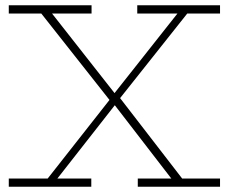

<svg xmlns="http://www.w3.org/2000/svg" viewBox="-20 -706 865 726"><path d="M688 -654.8 434.1 -335 668.9 -30.8H812V0H501V-30.8H627.9L414.1 -308.1L196.8 -30.8H325.2V0H13.2V-30.8H160.2L394 -328.1L136.2 -654.8H13.2V-686H326.2V-654.8H176.8L413.1 -354L650.9 -654.8H499V-686H812V-654.8Z"/></svg>

Font: BioRhyme ExtraLight
Style: Regular
Weight: 275
Designer: Aoife Mooney
Foundry: Aoife Mooney Type
Version: Version 1.500;PS 001.500;hotconv 1.0.88;makeotf.lib2.5.64775